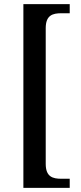

<svg xmlns="http://www.w3.org/2000/svg" viewBox="-20 -780 391 928"><path d="M93 128H317V84H277C235 84 201 75 201 12V-644C201 -707 235 -716 277 -716H317V-760H93Z"/></svg>

Font: Noto Serif Tamil SemiCondensed Medium
Style: Regular
Weight: 500
Width: 4
Designer: Indian Type Foundry, Tom Grace, and the Monotype Design Team
Foundry: Monotype Imaging Inc.
Version: Version 2.004